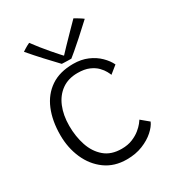

<svg xmlns="http://www.w3.org/2000/svg" viewBox="-181 -853 874 962"><g transform="rotate(-30 256.5 -372.5)"><path d="M467 -102.5Q457 -79 430 -54.8Q403 -30.5 362.2 -14Q321.5 2.5 270 2.5Q198 2.5 146.8 -34.8Q95.5 -72 68.2 -134Q41 -196 41 -269.5Q41 -352 67 -414.5Q93 -477 144.8 -512Q196.5 -547 274.5 -547Q321 -547 357.5 -531.2Q394 -515.5 419.5 -490.2Q445 -465 457.5 -438.5L414 -403.5Q411.5 -410.5 403.5 -425.5Q395.5 -440.5 379.5 -457Q363.5 -473.5 337 -485Q310.5 -496.5 270.5 -496.5Q217 -496.5 179.5 -469.8Q142 -443 122.5 -395.8Q103 -348.5 103 -287.5Q103 -226 120.5 -173.5Q138 -121 175.8 -88.8Q213.5 -56.5 274 -56.5Q310 -56.5 337 -67.8Q364 -79 382.2 -94Q400.5 -109 410.8 -122.2Q421 -135.5 423 -139ZM390.5 -744Q396 -741 403 -736.8Q410 -732.5 417 -728.2Q424 -724 429.8 -720Q435.5 -716 438.5 -713.5Q395.5 -673.5 363.5 -645Q331.5 -616.5 310.8 -599Q290 -581.5 280.5 -574Q272 -574 262 -574.2Q252 -574.5 242.5 -574.8Q233 -575 226 -575.5Q194 -609 160.8 -645Q127.5 -681 92 -722.5Q98.5 -727 105.8 -731.5Q113 -736 121 -740.5Q129 -745 137 -748.5Q151.5 -728.5 170.5 -704.8Q189.5 -681 208.2 -659.2Q227 -637.5 241 -621.8Q255 -606 259.5 -602.5H253.5Q266.5 -616.5 291 -642.2Q315.5 -668 342.8 -695.5Q370 -723 390.5 -744Z"/></g></svg>

Font: Grandstander Thin ExtraLight
Style: Regular
Weight: 250
Version: Version 1.200